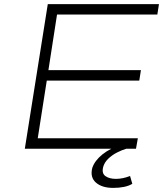

<svg xmlns="http://www.w3.org/2000/svg" viewBox="-20 -725 814 936"><path d="M101 0 213 -705H755L747 -654H258L216 -383H667L659 -332H208L164 -51H652L643 0ZM532 191Q477 191 447.5 165Q418 139 430 93Q442 58 479 28Q516 -2 582 -25L596 0Q575 6 550.5 18.5Q526 31 507.5 49Q489 67 483 89Q475 120 494 133.5Q513 147 545 147Q562 147 579 143.5Q596 140 614 133L625 171Q609 181 585 186Q561 191 532 191Z"/></svg>

Font: Nunito Sans 7pt Expanded ExtraLight
Style: Italic
Weight: 250
Width: 7
Italic angle: -9°
Designer: Vernon Adams
Foundry: Vernon Adams
Version: Version 3.101;gftools[0.9.27]